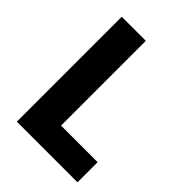

<svg xmlns="http://www.w3.org/2000/svg" viewBox="-206 -819 924 924"><g transform="rotate(45 256.5 -357.0)"><path d="M74 0V-714H238V-137H487V0Z"/></g></svg>

Font: Noto Sans Khmer UI SemiCondensed ExtraBold
Style: Regular
Weight: 800
Width: 4
Designer: Danh Hong and the Monotype Design Team
Foundry: Monotype Imaging Inc.
Version: Version 2.002; ttfautohint (v1.8.4.7-5d5b)